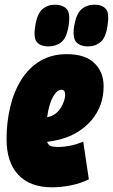

<svg xmlns="http://www.w3.org/2000/svg" viewBox="-20 -789 482 819"><path d="M359 -24Q322 -6 280.5 2Q239 10 202 10Q108 10 58 -43.5Q8 -97 8 -195Q8 -267 23.5 -332.5Q39 -398 71 -449Q103 -500 151.5 -529Q200 -558 265 -558Q343 -558 382.5 -520Q422 -482 422 -421Q422 -337 370.5 -276.5Q319 -216 235 -194Q207 -187 181 -184Q187 -168 199.5 -165Q212 -162 231 -162Q250 -162 277 -167Q304 -172 335 -185ZM242 -406Q223 -406 206 -376Q189 -346 181 -289Q191 -291 197 -293Q226 -305 241.5 -332.5Q257 -360 258 -384Q258 -406 242 -406ZM354 -591Q324 -591 306.5 -608Q289 -625 296 -676Q305 -730 327.5 -749.5Q350 -769 383 -769Q415 -769 431 -751.5Q447 -734 439 -682Q432 -629 409.5 -610Q387 -591 354 -591ZM186 -591Q155 -591 138.5 -608Q122 -625 130 -676Q138 -730 160.5 -749.5Q183 -769 215 -769Q246 -769 263.5 -751.5Q281 -734 273 -682Q265 -628 242 -609.5Q219 -591 186 -591Z"/></svg>

Font: Georama Condensed Black
Style: Italic
Weight: 900
Width: 3
Italic angle: -9°
Designer: Jean-Baptiste Levee
Foundry: Production Type
Version: Version 1.000